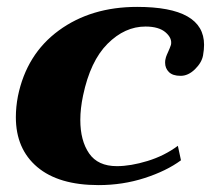

<svg xmlns="http://www.w3.org/2000/svg" viewBox="-20 -527 612 557"><path d="M26 -187Q26 -217 32 -248Q57 -370 150.5 -438.5Q244 -507 378 -507Q572 -507 572 -397Q572 -383 569 -366Q565 -345 545.5 -326Q526 -307 504 -307Q481 -307 470 -318Q459 -329 459 -345Q459 -352 460 -355Q461 -361 464 -368Q467 -375 468 -377Q473 -388 476 -397Q480 -416 460.5 -433Q441 -450 402 -450Q342 -450 292 -400Q242 -350 221 -250Q213 -212 213 -179Q213 -119 238.5 -82Q264 -45 319 -45Q359 -45 408 -60Q457 -75 496 -104L505 -62Q463 -31 399.5 -10.5Q336 10 266 10Q150 10 88 -42.5Q26 -95 26 -187Z"/></svg>

Font: Trirong Black
Style: Italic
Weight: 900
Italic angle: -12°
Designer: Katatrad Team
Foundry: CadsonDemak
Version: Version 1.001